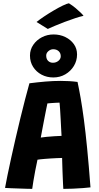

<svg xmlns="http://www.w3.org/2000/svg" viewBox="-20 -1174 620 1201"><path d="M181.5 7.5Q169 7.5 147 6.8Q125 6 99.8 5.2Q74.5 4.5 50.8 3.5Q27 2.5 11.5 1.5Q17 -29.5 26.8 -77.5Q36.5 -125.5 49.5 -184Q62.5 -242.5 77 -306.2Q91.5 -370 107 -433Q122.5 -496 137 -552.5Q151.5 -609 164 -653Q214.5 -659.5 263.8 -663.8Q313 -668 359.5 -668Q386 -668 412.5 -666.5Q439 -665 465 -661.5Q474.5 -617.5 484.5 -560.5Q494.5 -503.5 504.8 -426.2Q515 -349 525.2 -244.8Q535.5 -140.5 546 -2Q529.5 0 499 2.5Q468.5 5 435.2 6.2Q402 7.5 376 7.5Q375 -7 374.2 -25.5Q373.5 -44 372.5 -65Q371.5 -86 370.8 -107.5Q370 -129 369.5 -149Q369 -169 368.5 -186Q352.5 -185.5 334 -184.8Q315.5 -184 296.8 -182.8Q278 -181.5 261.5 -180.2Q245 -179 232.5 -177.5Q220 -176 214.5 -175Q207 -141 200.5 -106.5Q194 -72 189 -42.2Q184 -12.5 181.5 7.5ZM235 -313.5Q246.5 -315.5 271 -318Q295.5 -320.5 322 -322Q348.5 -323.5 365 -324Q364 -334.5 362.8 -363.8Q361.5 -393 359.5 -427.8Q357.5 -462.5 355.8 -491.8Q354 -521 352.5 -532Q344.5 -532 328.5 -531Q312.5 -530 297.5 -529Q282.5 -528 276.5 -527Q273.5 -512.5 268.2 -486.8Q263 -461 257 -429.5Q251 -398 245.2 -367.8Q239.5 -337.5 235 -313.5ZM313.5 -689.5Q273 -689.5 240 -707Q207 -724.5 187.2 -755.5Q167.5 -786.5 167.5 -826.5Q167.5 -863.5 188 -893.5Q208.5 -923.5 242 -941Q275.5 -958.5 315 -958.5Q355.5 -958.5 388.8 -942.2Q422 -926 442 -898Q462 -870 462 -833.5Q462 -794 442 -761.2Q422 -728.5 388.5 -709Q355 -689.5 313.5 -689.5ZM311 -781.5Q331 -781.5 345.5 -793.5Q360 -805.5 360 -822Q360 -842 346.8 -854Q333.5 -866 313 -866Q296.5 -866 282.8 -854.2Q269 -842.5 269 -826.5Q269 -805 281 -793.2Q293 -781.5 311 -781.5ZM411 -1153.5Q433 -1140 452.8 -1123.5Q472.5 -1107 485.8 -1093.8Q499 -1080.5 502.5 -1075Q481 -1070.5 449.5 -1060Q418 -1049.5 384.2 -1036.8Q350.5 -1024 322.2 -1012Q294 -1000 279 -993L208.5 -1036.5Q227 -1051.5 255.8 -1070.8Q284.5 -1090 315.5 -1108.2Q346.5 -1126.5 372.5 -1139Q398.5 -1151.5 411 -1153.5Z"/></svg>

Font: Grandstander Thin
Style: Bold
Weight: 700
Version: Version 1.200